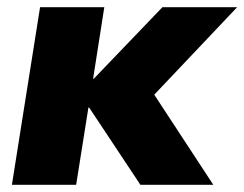

<svg xmlns="http://www.w3.org/2000/svg" viewBox="-20 -512 677 532"><path d="M13 0 91 -492H269L238 -294H240L430 -492H637L386 -227L381 -290L571 0H369L227 -214H225L191 0Z"/></svg>

Font: Nunito Sans 12pt Black
Style: Italic
Weight: 900
Italic angle: -9°
Designer: Vernon Adams
Foundry: Vernon Adams
Version: Version 3.101;gftools[0.9.27]